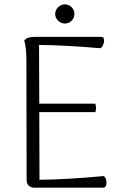

<svg xmlns="http://www.w3.org/2000/svg" viewBox="-20 -860 571 880"><path d="M468 -23Q468 0 453 0H136Q121 0 111.5 -9.5Q102 -19 102 -35L101 -582Q101 -642 91 -675Q100 -684 110.5 -687.5Q121 -691 138 -691H445Q457 -691 457 -674Q457 -663 452 -652.5Q447 -642 439 -639Q279 -653 159 -654L160 -385H417Q420 -376 420 -365Q420 -355 417 -346H160L161 -36Q282 -37 455 -53Q461 -50 464.5 -41.5Q468 -33 468 -23ZM233 -796Q233 -814 246.5 -827Q260 -840 277 -840Q295 -840 308 -827Q321 -814 321 -796Q321 -778 308 -765Q295 -752 277 -752Q260 -752 246.5 -765Q233 -778 233 -796Z"/></svg>

Font: Arima Madurai Light
Style: Regular
Weight: 300
Designer: Joana Correia and Natanael Gama
Foundry: NDISCOVER
Version: Version 1.019